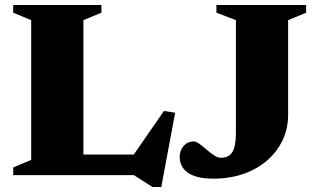

<svg xmlns="http://www.w3.org/2000/svg" viewBox="-20 -696 1252 763"><path d="M621 47H586L512 0H210L211.5 -82H528L489 -49L631.5 -255L676 -248ZM311.5 -616V0H32.5V-30.5L104 -60.5V-616L32.5 -645.5V-676H383V-645.5ZM1125 -239.5Q1125 -185.5 1103.2 -139.2Q1081.5 -93 1041.8 -58.5Q1002 -24 947.5 -5Q893 14 827.5 14Q782.5 14 752.8 3.5Q723 -7 708.5 -26.8Q694 -46.5 694 -73Q694 -98 709.8 -116Q725.5 -134 750 -134Q760 -134 773.2 -124Q786.5 -114 801.2 -101.2Q816 -88.5 830.5 -78.8Q845 -69 858 -69Q889 -69 903.2 -91.5Q917.5 -114 917.5 -169V-616L840 -645.5V-676H1196.5V-645.5L1125 -616Z"/></svg>

Font: Newsreader 16pt 16pt ExtraBold
Style: Regular
Weight: 800
Version: Version 1.003